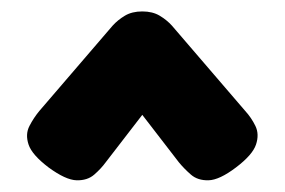

<svg xmlns="http://www.w3.org/2000/svg" viewBox="-20 -534 498 336"><path d="M229 -514Q247 -514 259.5 -506.5Q272 -499 281 -489L409 -340Q420 -328 427 -313.5Q434 -299 428 -281Q422 -263 393 -241Q364 -219 345 -218.5Q326 -218 314 -228.5Q302 -239 293 -250L229 -333L165 -250Q157 -239 145 -228.5Q133 -218 114 -218.5Q95 -219 65 -241Q36 -263 30 -281Q24 -299 31.5 -313.5Q39 -328 49 -340L177 -489Q186 -499 198.5 -506.5Q211 -514 229 -514Z"/></svg>

Font: Fredoka SemiCondensed
Style: Bold
Weight: 700
Width: 4
Designer: Ben Nathan
Foundry: Milena B. Brandão, Ben Nathan
Version: Version 2.001